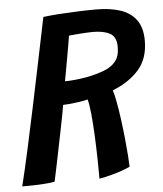

<svg xmlns="http://www.w3.org/2000/svg" viewBox="-50 -707 647 764"><g transform="rotate(-5 273.5 -325.0)"><path d="M8 13Q23.5 -49.5 41 -129Q58.5 -208.5 77 -296.8Q95.5 -385 114.2 -475.5Q133 -566 150.5 -651.5Q176.5 -655 213.5 -657.5Q250.5 -660 290.2 -661.5Q330 -663 363 -663Q418 -663 458.8 -649.5Q499.5 -636 522 -605.2Q544.5 -574.5 544.5 -522.5Q544.5 -451 505.5 -406.8Q466.5 -362.5 400.5 -336.5Q406.5 -317.5 412.2 -286Q418 -254.5 423 -217.2Q428 -180 431.8 -143Q435.5 -106 437.8 -75.5Q440 -45 440.5 -28Q425 -20.5 405.8 -14Q386.5 -7.5 368 -2.5Q349.5 2.5 335.8 5.5Q322 8.5 317 9Q317 -29 316 -75.2Q315 -121.5 312.8 -167.5Q310.5 -213.5 306.8 -251Q303 -288.5 297.5 -309Q279.5 -304.5 260 -301.8Q240.5 -299 224 -297.5Q207.5 -296 198.5 -296Q197 -286 192 -259.8Q187 -233.5 179.8 -197.8Q172.5 -162 164.8 -123.8Q157 -85.5 150 -51.2Q143 -17 138 5.5Q122.5 8.5 100 10.2Q77.5 12 53.2 12.5Q29 13 8 13ZM214 -389Q250.5 -389 302.5 -398Q342.5 -406 372.2 -417.5Q402 -429 418.5 -449.8Q435 -470.5 435 -506.5Q435 -547 410 -561Q385 -575 340.5 -575Q332.5 -575 318.8 -574.2Q305 -573.5 290 -572.5Q275 -571.5 262.8 -570.2Q250.5 -569 245.5 -568.5Q244.5 -560 241.2 -541.5Q238 -523 234 -500Q230 -477 225.8 -454Q221.5 -431 218.5 -413.5Q215.5 -396 214 -389Z"/></g></svg>

Font: Grandstander Thin Medium
Style: Italic
Weight: 500
Italic angle: -15°
Version: Version 1.200